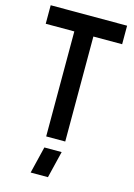

<svg xmlns="http://www.w3.org/2000/svg" viewBox="-135 -769 735 1051"><g transform="rotate(15 233.0 -243.5)"><path d="M148 213 185 61H283L246 213ZM179 0V-595H17V-700H450V-595H287V0Z"/></g></svg>

Font: Stick No Bills SemiBold
Style: Regular
Weight: 600
Designer: Kosala Senevirathne, Siva Puranthara, Lasantha Premarathna, Tharique Azeez
Foundry: mooniak
Version: Version 2.000